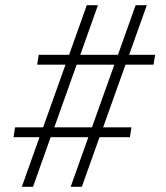

<svg xmlns="http://www.w3.org/2000/svg" viewBox="-20 -737 640 739"><path d="M64 -18 132 -209H32L38 -247H146L232 -488H123L129 -526H246L314 -717H357L289 -526H434L502 -717H545L477 -526H577L571 -488H463L377 -247H486L480 -209H363L295 -18H252L320 -209H175L107 -18ZM189 -247H334L420 -488H275Z"/></svg>

Font: Iosevka SS04 XLt Ex Obl
Style: Regular
Weight: 200
Width: 7
Italic angle: -9°
Monospace: yes
Designer: Belleve Invis
Foundry: Belleve Invis
Version: Version 19.0.0; ttfautohint (v1.8.4)